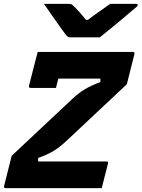

<svg xmlns="http://www.w3.org/2000/svg" viewBox="-36 -967 728 987"><path d="M487 0H-7Q-18 0 -15 -11L24 -166Q101 -238 178 -310.5Q255 -383 333 -456Q367 -488 399 -507.5Q431 -527 480 -545V-563H264Q260 -550 257 -537Q254 -524 252 -515H122Q111 -515 113 -526Q119 -548 127 -580.5Q135 -613 143.5 -645.5Q152 -678 158 -700H647Q657 -700 655 -689L616 -534Q539 -461 461.5 -389Q384 -317 307 -244Q272 -211 240 -191.5Q208 -172 160 -155V-137H511Q522 -137 519 -126Q511 -93 503 -63Q495 -33 487 0ZM477 -775H324Q317 -775 312.5 -778Q308 -781 298 -794Q290 -805 272 -830Q254 -855 232 -886.5Q210 -918 190 -947H317Q328 -947 331.5 -945Q335 -943 342 -937Q352 -927 368 -909.5Q384 -892 406 -865Q410 -865 416 -865Q450 -891 478.5 -910.5Q507 -930 530 -947H663Q673 -947 672 -940Q671 -936 666.5 -932Q662 -928 645 -914Q624 -896 593.5 -870.5Q563 -845 532 -819.5Q501 -794 477 -775Z"/></svg>

Font: Recursive Mn Lnr St XBd
Style: Italic
Weight: 800
Italic angle: -15°
Monospace: yes
Version: Version 1.079;hotconv 1.0.112;makeotfexe 2.5.65598; ttfautoh